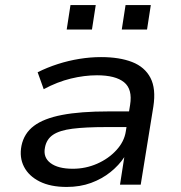

<svg xmlns="http://www.w3.org/2000/svg" viewBox="-20 -731 717 760"><path d="M244 9Q180 9 137 -12.5Q94 -34 75 -71Q56 -108 65 -154Q75 -203 114 -232.5Q153 -262 225.5 -276Q298 -290 410 -290H508L499 -228H400Q318 -228 267 -221.5Q216 -215 190 -197.5Q164 -180 158 -147Q150 -108 180 -85.5Q210 -63 268 -63Q319 -63 364.5 -83Q410 -103 441 -137Q472 -171 478 -211L495 -316Q505 -378 471 -405.5Q437 -433 364 -433Q314 -433 260.5 -420Q207 -407 153 -378L129 -445Q167 -464 209 -477.5Q251 -491 294.5 -498Q338 -505 380 -505Q453 -505 503 -485.5Q553 -466 575.5 -423Q598 -380 587 -309L537 0H455L472 -109Q451 -77 417.5 -50Q384 -23 340.5 -7Q297 9 244 9ZM462 -614 477 -711H577L562 -614ZM244 -614 259 -711H359L344 -614Z"/></svg>

Font: Nunito Sans 7pt SemiExpanded
Style: Italic
Weight: 400
Width: 6
Italic angle: -9°
Designer: Vernon Adams
Foundry: Vernon Adams
Version: Version 3.101;gftools[0.9.27]